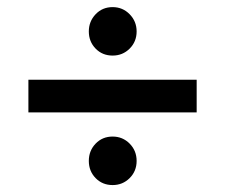

<svg xmlns="http://www.w3.org/2000/svg" viewBox="-20 -598 646 551"><path d="M234.9 -507.8Q234.9 -536.6 254.4 -557.1Q273.9 -577.6 303.2 -577.6Q332 -577.6 352.1 -557.1Q372.1 -536.6 372.1 -507.8Q372.1 -478.5 352.1 -458.5Q332 -438.5 303.2 -438.5Q273.9 -438.5 254.4 -458.5Q234.9 -478.5 234.9 -507.8ZM61.5 -275.4V-369.1H544.4V-275.4ZM234.9 -136.2Q234.9 -165.5 254.4 -185.8Q273.9 -206.1 303.2 -206.1Q332 -206.1 352.1 -185.8Q372.1 -165.5 372.1 -136.2Q372.1 -106.9 352.1 -86.9Q332 -66.9 303.2 -66.9Q273.9 -66.9 254.4 -86.9Q234.9 -106.9 234.9 -136.2Z"/></svg>

Font: Giphurs Medium
Style: Regular
Weight: 500
Version: Version 0.920; ttfautohint (v1.8.4.7-5d5b)